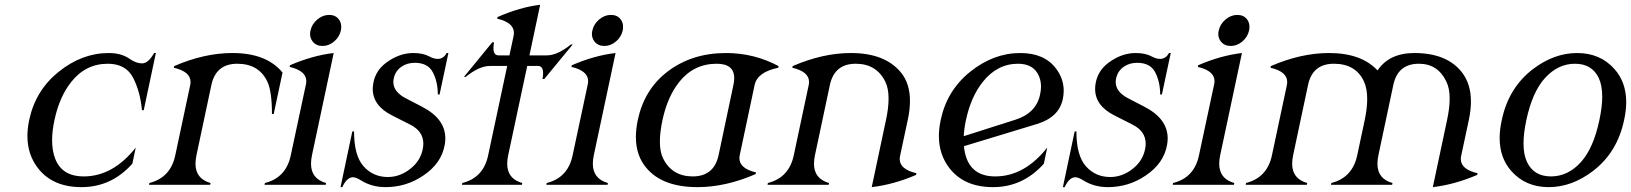

<svg xmlns="http://www.w3.org/2000/svg" viewBox="-20 -767 6770 797"><path d="M318.4 9.8Q198.7 9.8 137.7 -68.8Q93.8 -125.5 93.8 -202.1Q93.8 -233.4 101.1 -268.6Q127 -391.1 222.7 -468.3Q319.8 -546.9 431.6 -546.9Q484.9 -546.9 520 -521.5Q545.9 -503.9 569.8 -503.9Q595.7 -503.9 619.6 -546.9H627L576.7 -309.6H569.3Q562 -387.2 532.7 -443.8Q502.9 -502.4 427.2 -502.4Q335.9 -502.4 275.9 -427.2Q226.6 -365.2 206.1 -268.6Q196.3 -223.1 196.3 -185.1Q196.3 -142.6 208.5 -109.9Q236.3 -34.7 327.6 -34.7Q448.7 -34.7 543.5 -154.3L529.3 -87.4Q442.4 9.8 318.4 9.8Z M598.6 0 600.1 -7.3Q688 -29.8 707.5 -122.1L769.5 -413.6Q771 -420.4 771 -426.8Q771 -469.7 701.7 -485.8L703.1 -492.7Q828.1 -546.9 944.8 -546.9Q1086.4 -546.9 1152.8 -465.8L1116.2 -293.9H1108.9Q1108.9 -386.2 1090.3 -427.2Q1055.2 -502.4 964.8 -502.4Q876.5 -502.4 857.4 -414.1L795.4 -122.1Q791.5 -103 791.5 -87.4Q791.5 -24.9 854 -7.3L852.5 0Z M1386.7 -686.5Q1396.5 -673.8 1396.5 -655.3Q1396.5 -647.9 1395 -640.6Q1389.2 -613.8 1367.2 -595Q1345.2 -576.2 1318.8 -576.2Q1292.5 -576.2 1277.8 -594.7Q1267.1 -608.4 1267.1 -626.5Q1267.1 -633.3 1269 -640.6Q1274.9 -667.5 1297.4 -686.3Q1319.8 -705.1 1346.2 -705.1Q1372.6 -705.1 1386.7 -686.5ZM1078.1 0 1079.6 -7.3Q1167.5 -29.3 1187 -122.1L1250 -417Q1251.5 -423.8 1251.5 -430.2Q1251.5 -473.1 1182.1 -489.3L1183.6 -496.1Q1276.9 -536.6 1365.2 -546.9L1274.9 -122.1Q1271 -103 1271 -87.4Q1271 -24.9 1333.5 -7.3L1332 0Z M1580.1 9.8Q1522.9 9.8 1477.1 -19Q1457.5 -31.2 1445.3 -31.2Q1419.9 -31.2 1400.9 9.8H1393.6L1442.4 -221.2H1449.7Q1449.7 -120.6 1489.5 -76.4Q1529.3 -32.2 1589.8 -32.2Q1642.1 -32.2 1686.5 -68.8Q1725.6 -101.1 1734.9 -148.4Q1737.3 -160.2 1737.3 -170.4Q1737.3 -222.2 1683.1 -249.5L1607.9 -287.6Q1527.3 -328.1 1527.3 -397.9Q1527.3 -408.7 1529.3 -419.9Q1539.1 -480.5 1596.7 -516.1Q1644.5 -546.9 1696.3 -546.9Q1736.3 -546.9 1763.2 -532.2Q1781.2 -522.5 1796.9 -522.5Q1820.8 -522.5 1834 -546.9H1841.3L1804.7 -375H1797.4Q1797.4 -426.8 1776.9 -466.6Q1756.3 -506.3 1702.1 -506.3Q1670.4 -506.3 1647.5 -490.7Q1620.1 -472.2 1614.3 -439.9Q1612.8 -433.1 1612.8 -426.8Q1612.8 -385.7 1664.6 -358.9L1732.4 -323.7Q1828.6 -273.9 1828.6 -192.4Q1828.6 -179.7 1826.2 -166.5Q1813 -88.9 1736.8 -38.1Q1666.5 9.8 1580.1 9.8Z M1897.5 0 1898.9 -7.3Q1986.8 -29.3 2006.3 -122.1L2085.4 -493.2H2013.2Q1969.2 -493.2 1913.1 -447.8H1905.8L2023.4 -591.3H2030.8Q2028.3 -577.6 2028.3 -567.4Q2028.3 -537.1 2049.8 -537.1H2094.7L2111.8 -617.2Q2113.3 -624 2113.3 -630.4Q2113.3 -673.3 2043.9 -689.5L2045.4 -696.3Q2138.7 -737.3 2222.2 -747.1L2177.7 -537.1H2250Q2293.9 -537.1 2350.1 -582.5H2357.4L2239.3 -439H2231.9Q2234.4 -452.6 2234.4 -463.4Q2234.4 -493.2 2213.4 -493.2H2168.5L2089.4 -122.1Q2085.4 -103 2085.4 -87.4Q2085.4 -24.9 2147.9 -7.3L2146.5 0Z M2556.6 -686.5Q2566.4 -673.8 2566.4 -655.3Q2566.4 -647.9 2564.9 -640.6Q2559.1 -613.8 2537.1 -595Q2515.1 -576.2 2488.8 -576.2Q2462.4 -576.2 2447.8 -594.7Q2437 -608.4 2437 -626.5Q2437 -633.3 2439 -640.6Q2444.8 -667.5 2467.3 -686.3Q2489.7 -705.1 2516.1 -705.1Q2542.5 -705.1 2556.6 -686.5ZM2248 0 2249.5 -7.3Q2337.4 -29.3 2356.9 -122.1L2419.9 -417Q2421.4 -423.8 2421.4 -430.2Q2421.4 -473.1 2352.1 -489.3L2353.5 -496.1Q2446.8 -536.6 2535.2 -546.9L2444.8 -122.1Q2440.9 -103 2440.9 -87.4Q2440.9 -24.9 2503.4 -7.3L2502 0Z M2855.5 -34.7Q2943.8 -34.7 2962.9 -123L3024.4 -414.1Q3027.8 -429.7 3027.8 -442.4Q3027.8 -502.4 2955.1 -502.4Q2859.9 -502.4 2799.8 -427.2Q2750.5 -365.2 2730 -268.6Q2719.2 -217.8 2719.2 -179.2Q2719.2 -136.7 2732.4 -109.9Q2769.5 -34.7 2855.5 -34.7ZM2875.5 9.8Q2731 9.8 2664.1 -68.8Q2619.6 -120.1 2619.6 -198.2Q2619.6 -231 2627.4 -268.6Q2654.3 -395 2749 -468.3Q2850.6 -546.9 2993.7 -546.9Q3110.4 -546.9 3211.9 -492.7L3210.4 -485.8Q3123.5 -467.8 3112.3 -413.6L3050.8 -123.5Q3049.3 -116.7 3049.3 -110.4Q3049.3 -67.4 3118.2 -51.3L3116.7 -44.4Q2992.2 9.8 2875.5 9.8Z M3166 0 3167.5 -7.3Q3255.4 -29.8 3274.9 -122.1L3336.9 -413.6Q3338.4 -420.4 3338.4 -426.8Q3338.4 -469.7 3269 -485.8L3270.5 -492.7Q3395.5 -546.9 3512.2 -546.9Q3653.8 -546.9 3720.2 -465.8Q3757.3 -420.4 3757.3 -347.7Q3757.3 -311.5 3748 -268.6L3716.3 -120.1Q3714.8 -113.3 3714.8 -106.9Q3714.8 -64 3784.2 -47.9L3782.7 -41Q3690.4 -1 3598.6 9.8L3657.7 -268.6Q3668.5 -318.8 3668.5 -357.4Q3668.5 -399.9 3655.3 -427.2Q3618.7 -502.4 3532.2 -502.4Q3443.8 -502.4 3424.8 -414.1L3362.8 -122.1Q3358.9 -103 3358.9 -87.4Q3358.9 -24.9 3421.4 -7.3L3419.9 0Z M3980.5 -201.7Q3980.5 -201.7 4194.8 -270Q4281.2 -297.4 4297.4 -374.5Q4301.3 -392.1 4301.3 -407.7Q4301.3 -431.6 4292.5 -451.7Q4270.5 -502.4 4206.1 -502.4Q4119.6 -502.4 4059.6 -427.2Q4010.3 -365.2 3989.7 -268.6Q3981.9 -232.4 3980.5 -201.7ZM4102.1 9.8Q3982.4 9.8 3921.4 -68.8Q3877.4 -125.5 3877.4 -202.1Q3877.4 -233.4 3884.8 -268.6Q3910.6 -391.1 4006.3 -468.3Q4103.5 -546.9 4215.3 -546.9Q4314.9 -546.9 4363.3 -482.9Q4395.5 -440.4 4395.5 -390.1Q4395.5 -373 4391.6 -355Q4375.5 -279.8 4283.7 -252L3981.4 -160.2Q3983.9 -132.8 3992.2 -109.9Q4020 -34.7 4111.3 -34.7Q4232.4 -34.7 4327.1 -154.3L4313 -87.4Q4226.1 9.8 4102.1 9.8Z M4578.6 9.8Q4521.5 9.8 4475.6 -19Q4456.1 -31.2 4443.8 -31.2Q4418.5 -31.2 4399.4 9.8H4392.1L4440.9 -221.2H4448.2Q4448.2 -120.6 4488 -76.4Q4527.8 -32.2 4588.4 -32.2Q4640.6 -32.2 4685.1 -68.8Q4724.1 -101.1 4733.4 -148.4Q4735.8 -160.2 4735.8 -170.4Q4735.8 -222.2 4681.6 -249.5L4606.4 -287.6Q4525.9 -328.1 4525.9 -397.9Q4525.9 -408.7 4527.8 -419.9Q4537.6 -480.5 4595.2 -516.1Q4643.1 -546.9 4694.8 -546.9Q4734.9 -546.9 4761.7 -532.2Q4779.8 -522.5 4795.4 -522.5Q4819.3 -522.5 4832.5 -546.9H4839.8L4803.2 -375H4795.9Q4795.9 -426.8 4775.4 -466.6Q4754.9 -506.3 4700.7 -506.3Q4668.9 -506.3 4646 -490.7Q4618.7 -472.2 4612.8 -439.9Q4611.3 -433.1 4611.3 -426.8Q4611.3 -385.7 4663.1 -358.9L4731 -323.7Q4827.1 -273.9 4827.1 -192.4Q4827.1 -179.7 4824.7 -166.5Q4811.5 -88.9 4735.4 -38.1Q4665 9.8 4578.6 9.8Z M5156.7 -686.5Q5166.5 -673.8 5166.5 -655.3Q5166.5 -647.9 5165 -640.6Q5159.2 -613.8 5137.2 -595Q5115.2 -576.2 5088.9 -576.2Q5062.5 -576.2 5047.9 -594.7Q5037.1 -608.4 5037.1 -626.5Q5037.1 -633.3 5039.1 -640.6Q5044.9 -667.5 5067.4 -686.3Q5089.8 -705.1 5116.2 -705.1Q5142.6 -705.1 5156.7 -686.5ZM4848.1 0 4849.6 -7.3Q4937.5 -29.3 4957 -122.1L5020 -417Q5021.5 -423.8 5021.5 -430.2Q5021.5 -473.1 4952.1 -489.3L4953.6 -496.1Q5046.9 -536.6 5135.3 -546.9L5044.9 -122.1Q5041 -103 5041 -87.4Q5041 -24.9 5103.5 -7.3L5102.1 0Z M5150.9 0 5152.3 -7.3Q5240.2 -29.8 5259.8 -122.1L5321.8 -413.6Q5323.2 -420.4 5323.2 -426.8Q5323.2 -469.7 5253.9 -485.8L5255.4 -492.7Q5380.4 -546.9 5497.1 -546.9Q5630.9 -546.9 5698.2 -474.6Q5746.6 -546.9 5851.1 -546.9Q5986.8 -546.9 6049.3 -465.8Q6085.9 -418 6085.9 -345.7Q6085.9 -310.1 6077.1 -268.6L6045.4 -120.1Q6043.9 -113.3 6043.9 -106.9Q6043.9 -64 6113.3 -47.9L6111.8 -41Q6019.5 -1 5927.7 9.8L5986.8 -268.6Q5997.6 -318.8 5997.6 -357.4Q5997.6 -399.9 5984.4 -427.2Q5949.2 -502.4 5870.1 -502.4Q5782.2 -502.4 5763.7 -414.1L5701.7 -122.1Q5697.8 -103 5697.8 -87.4Q5697.8 -24.4 5760.3 -7.3L5758.8 0H5504.9L5506.3 -7.3Q5594.2 -29.8 5613.8 -122.1L5645 -268.6Q5655.3 -317.4 5655.3 -356Q5655.3 -398.4 5642.6 -427.2Q5608.9 -502.4 5517.1 -502.4Q5428.2 -502.4 5409.7 -414.1L5347.7 -122.1Q5343.8 -103 5343.8 -87.4Q5343.8 -24.9 5406.2 -7.3L5404.8 0Z M6253.9 -56.6Q6205.1 -111.3 6205.1 -194.3Q6205.1 -229 6213.9 -268.6Q6242.2 -403.3 6343.8 -480.5Q6431.2 -546.9 6526.9 -546.9Q6622.6 -546.9 6681.6 -480.5Q6730.5 -425.8 6730.5 -342.8Q6730.5 -308.1 6721.7 -268.6Q6693.4 -133.8 6591.8 -56.6Q6504.4 9.8 6408.7 9.8Q6313 9.8 6253.9 -56.6ZM6542.5 -94.2Q6594.7 -152.3 6619.1 -268.6Q6630.9 -323.7 6630.9 -365.7Q6630.9 -412.1 6616.7 -442.9Q6588.4 -502.4 6517.6 -502.4Q6447.3 -502.4 6393.1 -442.9Q6340.8 -385.3 6315.9 -268.6Q6304.2 -213.4 6304.2 -171.4Q6304.2 -124.5 6318.8 -94.2Q6347.2 -34.7 6418 -34.7Q6488.8 -34.7 6542.5 -94.2Z"/></svg>

Font: Modern Antiqua
Style: Book Oblique
Weight: 400
Italic angle: -12°
Designer: Wojciech Kalinowski "wmk69" (wmk69@o2.pl)
Foundry: Wojciech Kalinowski "wmk69" (wmk69@o2.pl)
Version: Version 3.1.0; 2021-05-28